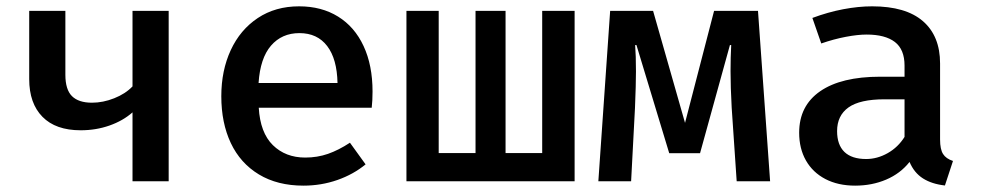

<svg xmlns="http://www.w3.org/2000/svg" viewBox="-20 -576 3117 610"><path d="M515.9 -541.5V0H401V-219Q370.8 -192.3 327.9 -177.2Q285.1 -162.1 236.4 -162.1Q156.9 -162.1 114.9 -204.9Q72.8 -247.7 72.8 -324.6V-541.5H187.7V-338.5Q187.7 -291.3 208.7 -270.5Q229.7 -249.7 272.3 -249.7Q307.2 -249.7 342.8 -263.8Q378.5 -277.9 401 -301.5V-541.5Z M802.1 -233.8Q806.7 -154.4 846.9 -114.9Q887.2 -75.4 949.7 -75.4Q988.2 -75.4 1022.1 -87.2Q1055.9 -99 1091.8 -122.6L1141.5 -53.8Q1103.1 -22.1 1051.8 -4.1Q1000.5 13.8 944.1 13.8Q861.5 13.8 802.6 -21.8Q743.6 -57.4 713.3 -121.5Q683.1 -185.6 683.1 -270.3Q683.1 -351.8 713.1 -416.7Q743.1 -481.5 799 -518.7Q854.9 -555.9 930.3 -555.9Q1001.5 -555.9 1054.1 -523.3Q1106.7 -490.8 1135.1 -429.7Q1163.6 -368.7 1163.6 -285.1Q1163.6 -256.9 1161 -233.8ZM801.5 -312.3H1052.3Q1050.8 -388.7 1019.5 -429.7Q988.2 -470.8 931.3 -470.8Q875.4 -470.8 841 -431Q806.7 -391.3 801.5 -312.3Z M1702.6 -541.5H1805.6V0H1271.3V-541.5H1373.8V-89.7H1490.8V-541.5H1586.2V-89.7H1702.6Z M2388.2 -541.5 2426.7 0H2320.5L2304.6 -234.4Q2301 -300 2301 -349.7Q2301 -394.4 2303.1 -432.8H2299L2204.1 -89.2H2106.2L2002.1 -432.8H1997.9Q2000.5 -399.5 2000.5 -349.2Q2000.5 -308.2 1997.4 -233.3L1985.1 0H1881L1918.5 -541.5H2054.9L2156.4 -185.6L2248.7 -541.5Z M2966.7 -132.8Q2966.7 -101.5 2976.2 -86.7Q2985.6 -71.8 3007.7 -64.6L2982.1 13.3Q2940.5 8.7 2912.3 -9.2Q2884.1 -27.2 2869.7 -61.5Q2840.5 -24.6 2795.4 -5.4Q2750.3 13.8 2696.9 13.8Q2642.6 13.8 2602.3 -7.2Q2562.1 -28.2 2540.5 -66.2Q2519 -104.1 2519 -154.4Q2519 -240 2585.9 -286.2Q2652.8 -332.3 2776.4 -332.3H2853.8V-367.7Q2853.8 -419 2823.1 -442.6Q2792.3 -466.2 2733.3 -466.2Q2705.1 -466.2 2667.2 -459Q2629.2 -451.8 2589.2 -437.9L2561 -519Q2610.3 -537.4 2659 -546.7Q2707.7 -555.9 2750.8 -555.9Q2857.9 -555.9 2912.3 -508.7Q2966.7 -461.5 2966.7 -374.4ZM2853.8 -141V-260.5H2790.3Q2711.8 -260.5 2675.6 -234.6Q2639.5 -208.7 2639.5 -159.5Q2639.5 -115.9 2662.8 -93.3Q2686.2 -70.8 2731.8 -70.8Q2767.2 -70.8 2800.3 -89.5Q2833.3 -108.2 2853.8 -141Z"/></svg>

Font: Fira Code Fixed Medium
Style: Regular
Weight: 500
Monospace: yes
Designer: Carrois Corporate, Edenspiekermann AG, Nikita Prokopov
Foundry: Carrois Corporate, Edenspiekermann AG, Nikita Prokopov
Version: Version 5.002